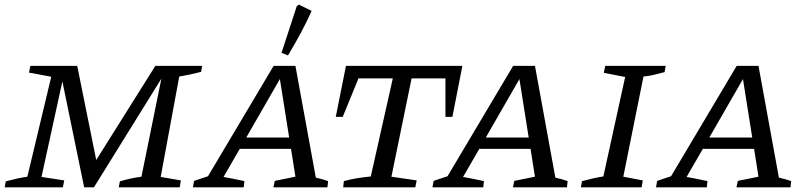

<svg xmlns="http://www.w3.org/2000/svg" viewBox="-24 -808 3489 828"><path d="M-4 0 1 -26Q27 -33 50 -38Q73 -43 94 -46L197 -477L101 -495L107 -524H309L391 -118L646 -524H848L843 -498Q816 -491 794.5 -486.5Q773 -482 749 -478L669 -45L756 -30L751 0H488L493 -26Q516 -33 539.5 -38Q563 -43 586 -46L672 -469L381 0H339L245 -457L155 -45L253 -30L247 0Z M1338 -42Q1352 -39 1366 -35Q1380 -31 1391 -27L1388 0H1155L1161 -28L1250 -46L1231 -166H1010L940 -45Q962 -41 984.5 -36.5Q1007 -32 1030 -27L1027 0H808L813 -28L873 -48L1156 -524H1250ZM1038 -215H1223L1183 -467ZM1218 -569 1190 -580 1256 -782 1265 -788 1320 -761Q1300 -716 1274 -667.5Q1248 -619 1218 -569Z M1970 -524 1927 -304H1897V-470H1751L1664 -46L1773 -30L1767 0H1456L1459 -27Q1488 -35 1516.5 -39.5Q1545 -44 1575 -47L1670 -470H1522L1454 -304H1424L1468 -524Z M2371 -42Q2385 -39 2399 -35Q2413 -31 2424 -27L2421 0H2188L2194 -28L2283 -46L2264 -166H2043L1973 -45Q1995 -41 2017.5 -36.5Q2040 -32 2063 -27L2060 0H1841L1846 -28L1906 -48L2189 -524H2283ZM2071 -215H2256L2216 -467Z M2481 0 2486 -27Q2510 -33 2533 -38.5Q2556 -44 2578 -47L2672 -476L2580 -494L2586 -524H2847L2842 -497Q2815 -490 2794.5 -485Q2774 -480 2751 -478L2664 -46L2748 -30L2743 0Z M3335 -42Q3349 -39 3363 -35Q3377 -31 3388 -27L3385 0H3152L3158 -28L3247 -46L3228 -166H3007L2937 -45Q2959 -41 2981.5 -36.5Q3004 -32 3027 -27L3024 0H2805L2810 -28L2870 -48L3153 -524H3247ZM3035 -215H3220L3180 -467Z"/></svg>

Font: Piazzolla SC
Style: Italic
Weight: 400
Italic angle: -11.3°
Designer: Juan Pablo del Peral
Foundry: Huerta Tipografica
Version: Version 1.330